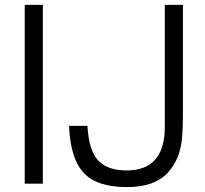

<svg xmlns="http://www.w3.org/2000/svg" viewBox="-20 -750 838 784"><path d="M155 -730V0H81V-730ZM262 -236H337Q343 -134 381.5 -94Q420 -54 497 -54Q653 -54 653 -232V-730H727V-292Q727 -233 724 -195Q718 -101 664 -43.5Q610 14 498 14Q375 14 321 -45Q267 -104 262 -236Z"/></svg>

Font: Nacelle Light
Style: Regular
Weight: 300
Designer: Sora Sagano
Foundry: Sora Sagano
Version: Version 1.000;FEAKit 1.0